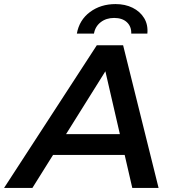

<svg xmlns="http://www.w3.org/2000/svg" viewBox="-78 -922 847 942"><path d="M-58 0 397 -700H526L700 0H571L425 -633H477L81 0ZM120 -162 175 -264H552L569 -162ZM299 -757Q311 -824 363.5 -863Q416 -902 489 -902Q536 -902 572.5 -884Q609 -866 629 -833.5Q649 -801 645 -757H566Q567 -792 544.5 -813Q522 -834 482 -834Q443 -834 416 -813Q389 -792 383 -757Z"/></svg>

Font: MOST Montserrat SemiBold
Style: Italic
Weight: 600
Italic angle: -11.3°
Designer: Julieta Ulanovsky
Foundry: Julieta Ulanovsky
Version: Version 8.000;March 11, 2024;FontCreator 15.0.0.2926 64-bit